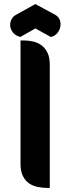

<svg xmlns="http://www.w3.org/2000/svg" viewBox="-20 -925 349 945"><path d="M252 -852Q266 -844 272 -832Q278 -820 278 -805Q278 -785 265.5 -766.5Q253 -748 230 -743L154 -785L80 -743Q54 -750 42 -767Q30 -784 30 -802Q30 -817 37 -830.5Q44 -844 57 -851L154 -905ZM225 0H215Q189 0 165 -5Q141 -10 122.5 -23Q104 -36 92.5 -59Q81 -82 81 -119V-726H97Q121 -726 144 -720.5Q167 -715 185 -701.5Q203 -688 214 -665Q225 -642 225 -606Z"/></svg>

Font: Kenia
Style: Regular
Weight: 400
Designer: Julia Petretta
Foundry: Julia Petretta
Version: Version 1.001